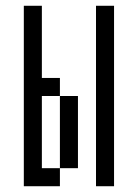

<svg xmlns="http://www.w3.org/2000/svg" viewBox="-20 -645 478 665"><path d="M125 -62.5H187.5V0H62.5V-625H125V-375H187.5V-312.5H125ZM312.5 -625H375V0H312.5ZM187.5 -312.5H250V-62.5H187.5Z"/></svg>

Font: Sudo Light
Style: Regular
Weight: 300
Monospace: yes
Designer: Jens Kutilek
Foundry: Jens Kutilek
Version: Version 0.040